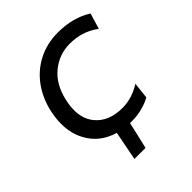

<svg xmlns="http://www.w3.org/2000/svg" viewBox="-184 -616 863 863"><g transform="rotate(-45 247.0 -185.0)"><path d="M169 138Q175.5 103.5 182.5 68.5Q189.5 33.5 196 -1Q110.5 -26 72.5 -99.5Q47.5 -146.5 47.5 -206.5Q47.5 -239.5 55 -276Q69.5 -344.5 107 -396.8Q144.5 -449 201 -478.2Q257.5 -507.5 328 -507.5Q423 -507.5 492 -464L469.5 -389Q434 -414.5 400 -424.2Q366 -434 330 -434Q261.5 -434 209 -390.5Q156.5 -347 139 -266.5Q132 -235.5 132 -209Q132 -153.5 162 -116.5Q206 -62 293 -62Q325 -62 354.8 -71.5Q384.5 -81 411 -98L402.5 -20Q382 -8 350 1Q318 10 280.5 10H269Q261.5 42 254.5 74L239.5 138Z"/></g></svg>

Font: Heraclito
Style: Italic
Weight: 400
Italic angle: -12°
Designer: Kostas Bartsokas (font) & Cristiano Sobral (main changes)
Foundry: Kostas Bartsokas (font) & Cristiano Sobral (main changes)
Version: Version 1.00;July 8, 2020;FontCreator 13.0.0.2655 64-bit